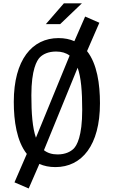

<svg xmlns="http://www.w3.org/2000/svg" viewBox="-20 -960 660 1114"><path d="M301.5 9.5C455 9.5 560 -117 560 -360.5C560 -472 543.5 -589.5 485 -663.5L556.5 -828L474 -864L411.5 -721C385.5 -732.5 355 -739 319.5 -739C166 -739 60 -612.5 60 -369C60 -258 77 -141 135.5 -67L64 98L146.5 133.5L208.5 -9C235 3 265.5 9.5 301.5 9.5ZM314 -64C281.5 -64 255.5 -72.5 235 -88.5L430.5 -567C450.5 -510.5 457 -429 457 -322.5C457 -167.5 425.5 -116 407.5 -97.5C389 -79.5 359 -64 314 -64ZM246 -820 350.5 -940.5H455L329 -820ZM162 -407.5C162 -556 193.5 -609.5 212 -628C230.5 -646 260.5 -661 305.5 -661C337.5 -661 363.5 -653 384 -637.5L188.5 -161C168.5 -218.5 162 -301.5 162 -407.5Z"/></svg>

Font: Monaspace Argon
Style: Regular
Weight: 400
Designer: Riley Cran & the Lettermatic Team
Foundry: Lettermatic
Version: Version 1.200 (Monaspace Argon)